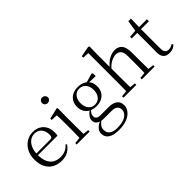

<svg xmlns="http://www.w3.org/2000/svg" viewBox="-48 -1535 2527 2527"><g transform="rotate(-45 1216.0 -271.0)"><path d="M300 14Q228 14 171 -15.5Q114 -45 82 -105Q50 -165 50 -254Q50 -337 83.5 -398Q117 -459 172 -492.5Q227 -526 292 -526Q355 -526 400.5 -499Q446 -472 470 -426Q494 -380 494 -321Q494 -285 488 -261H84V-292H383Q408 -292 416.5 -305Q425 -318 425 -346Q425 -410 390 -452.5Q355 -495 290 -495Q244 -495 206.5 -467Q169 -439 147 -387.5Q125 -336 125 -266Q125 -185 149.5 -133Q174 -81 217.5 -56.5Q261 -32 318 -32Q371 -32 411 -50.5Q451 -69 482 -105L497 -91Q464 -42 415.5 -14Q367 14 300 14Z M585 0V-27L696 -38H720L826 -27V0ZM671 0Q672 -24 673 -65Q674 -106 674.5 -150Q675 -194 675 -227V-285Q675 -335 674 -377.5Q673 -420 671 -457L580 -461V-487L735 -523L747 -515L745 -378V-227Q745 -194 745.5 -150Q746 -106 746.5 -65Q747 -24 748 0ZM701 -655Q679 -655 663.5 -669.5Q648 -684 648 -707Q648 -730 663.5 -745Q679 -760 701 -760Q723 -760 739.5 -745Q756 -730 756 -707Q756 -684 739.5 -669.5Q723 -655 701 -655Z M1116 260Q1044 260 999.5 243Q955 226 934 196.5Q913 167 913 128Q913 81 946.5 47.5Q980 14 1044 -12L1050 -3Q1009 27 990 52.5Q971 78 971 116Q971 170 1009.5 197.5Q1048 225 1120 225Q1224 225 1278 188Q1332 151 1332 97Q1332 62 1307.5 37Q1283 12 1217 12H1093Q1073 12 1056 11Q1039 10 1024 6V4Q948 -15 948 -83Q948 -114 967.5 -142Q987 -170 1030 -204V-213L1054 -202Q1026 -174 1013 -155Q1000 -136 1000 -110Q1000 -84 1018 -67.5Q1036 -51 1077 -51H1224Q1281 -51 1319 -36Q1357 -21 1375.5 8Q1394 37 1394 79Q1394 124 1362.5 166Q1331 208 1269 234Q1207 260 1116 260ZM1128 -171Q1070 -171 1027 -193Q984 -215 961 -254.5Q938 -294 938 -348Q938 -429 990 -477.5Q1042 -526 1128 -526Q1172 -526 1207.5 -513.5Q1243 -501 1267 -477L1269 -475Q1318 -430 1318 -348Q1318 -294 1294.5 -254.5Q1271 -215 1228 -193Q1185 -171 1128 -171ZM1127 -200Q1184 -200 1218 -241.5Q1252 -283 1252 -349Q1252 -416 1218 -456.5Q1184 -497 1129 -497Q1073 -497 1039 -456Q1005 -415 1005 -348Q1005 -282 1038 -241Q1071 -200 1127 -200ZM1237 -464V-481H1243L1382 -522L1398 -511V-460Z M1456 0V-27L1566 -38H1591L1695 -27V0ZM1541 0Q1542 -24 1542.5 -65Q1543 -106 1543.5 -150Q1544 -194 1544 -227V-743L1454 -747V-774L1601 -802L1617 -793L1614 -639V-405L1615 -393V-227Q1615 -194 1615.5 -150Q1616 -106 1616.5 -65Q1617 -24 1618 0ZM1797 0V-27L1905 -38H1931L2035 -27V0ZM1881 0Q1882 -24 1882.5 -64.5Q1883 -105 1883.5 -149Q1884 -193 1884 -227V-339Q1884 -415 1858.5 -445Q1833 -475 1788 -475Q1753 -475 1705.5 -454Q1658 -433 1602 -370L1585 -403H1603Q1655 -468 1709.5 -497Q1764 -526 1817 -526Q1882 -526 1918 -483Q1954 -440 1954 -337V-227Q1954 -193 1954.5 -149Q1955 -105 1956 -64.5Q1957 -24 1958 0Z M2222 -475V-512H2404V-475ZM2304 14Q2243 14 2214.5 -18Q2186 -50 2186 -115Q2186 -138 2186.5 -156.5Q2187 -175 2187 -201V-475H2084V-505L2207 -515L2187 -500L2213 -667H2262L2257 -496V-485V-116Q2257 -69 2274.5 -47.5Q2292 -26 2326 -26Q2349 -26 2366 -32.5Q2383 -39 2403 -50L2417 -33Q2397 -10 2369 2Q2341 14 2304 14Z"/></g></svg>

Font: Noto Serif KR ExtraLight Light
Style: Regular
Weight: 300
Version: Version 2.003-H1;hotconv 1.1.1;makeotfexe 2.6.0